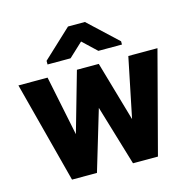

<svg xmlns="http://www.w3.org/2000/svg" viewBox="-109 -859 967 967"><g transform="rotate(-15 374.5 -375.0)"><path d="M11 -528 149 0H279L373 -314L467 0H597L736 -528H584L520 -216L430 -528H316L227 -216L163 -528ZM180 -592H300L373 -660L445 -592H568V-609L417 -750H329L180 -611Z"/></g></svg>

Font: Asimov Pro
Style: Blk
Weight: 900
Designer: Google
Version: Version 2.000980; 2014